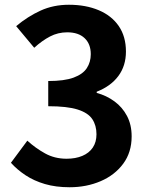

<svg xmlns="http://www.w3.org/2000/svg" viewBox="-20 -774 630 808"><path d="M273 14Q215 14 169 0.5Q123 -13 87.5 -36.5Q52 -60 26 -89L95 -182Q129 -151 169.5 -128.5Q210 -106 260 -106Q298 -106 326.5 -118Q355 -130 370.5 -153Q386 -176 386 -209Q386 -246 368.5 -272.5Q351 -299 307 -313Q263 -327 183 -327V-433Q251 -433 290 -447.5Q329 -462 345.5 -487.5Q362 -513 362 -546Q362 -589 336 -613.5Q310 -638 263 -638Q224 -638 190.5 -620.5Q157 -603 124 -573L48 -664Q97 -705 151 -729.5Q205 -754 270 -754Q341 -754 395.5 -731Q450 -708 480 -664Q510 -620 510 -557Q510 -497 478 -454Q446 -411 387 -388V-383Q428 -372 461.5 -347.5Q495 -323 514.5 -286Q534 -249 534 -200Q534 -133 498.5 -85Q463 -37 403.5 -11.5Q344 14 273 14Z"/></svg>

Font: Noto Sans HK Thin
Style: Bold
Weight: 700
Version: Version 2.004-H2;hotconv 1.0.118;makeotfexe 2.5.65603